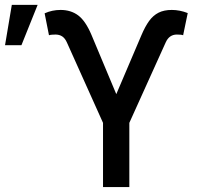

<svg xmlns="http://www.w3.org/2000/svg" viewBox="-38 -757 812 777"><path d="M378.9 -259.8 232.4 -585.9Q225.1 -602.1 213.9 -609.6Q202.6 -617.2 186.5 -617.2Q179.2 -617.2 171.1 -616.5Q163.1 -615.7 160.2 -614.3L142.6 -703.1Q172.9 -716.8 207 -716.8Q249 -716.8 278.6 -694.6Q308.1 -672.4 332 -616.2L432.6 -376L534.2 -614.3Q549.3 -649.9 565.4 -672.1Q581.5 -694.3 603.5 -705.6Q625.5 -716.8 657.2 -716.8Q689.5 -716.8 721.7 -704.1L703.1 -614.3Q697.3 -617.2 677.7 -617.2Q647 -617.2 632.8 -585.9L485.4 -259.8V0H378.9ZM9.8 -737.3H114.3L48.8 -574.2H-17.6Z"/></svg>

Font: Pretendard GOV Medium
Style: Regular
Weight: 500
Designer: Base glyphs from Inter by Rasmus Andersson; Hangeul glyphs from Noto Sans CJK(Source Han Sans) by Jang Soo-young and Kan
Foundry: Kil Hyung-jin
Version: Version 1.309